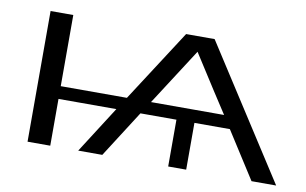

<svg xmlns="http://www.w3.org/2000/svg" viewBox="-57 -579 1088 683"><g transform="rotate(10 487.0 -237.5)"><path d="M76 0V-472H158V-215H397L565 -475H668L974 0H885L777 -169H649V0H584V-169H454L346 0H259L367 -169H158V0ZM484 -215H748Q713 -268 616 -420Q559 -332 484 -215Z"/></g></svg>

Font: Coval
Style: Light
Weight: 300
Foundry: Context Ltd
Version: Version 001.000